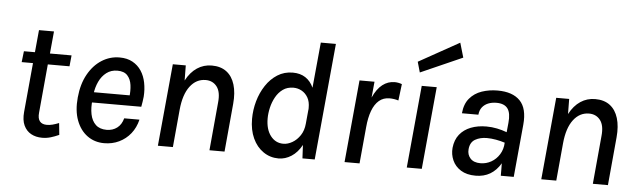

<svg xmlns="http://www.w3.org/2000/svg" viewBox="-48 -932 3713 1122"><g transform="rotate(5 1808.5 -371.0)"><path d="M225 12.5Q188 12.5 160 -3Q132 -18.5 117.5 -49.8Q103 -81 107.5 -129L136 -435.5L156.5 -417.5H68L75.5 -482H162.5L138 -459.5L152.5 -612.5H240.5L226 -459.5L205.5 -482H355L348.5 -417.5H198.5L223 -435.5L195 -132Q191.5 -98 204.8 -81.5Q218 -65 246.5 -65Q261.5 -65 278.8 -69.2Q296 -73.5 317 -82L324 -13Q298.5 -1.5 274.8 5.5Q251 12.5 225 12.5Z M589 12.5Q532.5 12.5 490 -18.5Q447.5 -49.5 426.2 -106.2Q405 -163 412.5 -240.5Q420 -320 451.8 -376.8Q483.5 -433.5 531.5 -464Q579.5 -494.5 636 -494.5Q680.5 -494.5 712.2 -477Q744 -459.5 763.8 -429.5Q783.5 -399.5 791.2 -360.5Q799 -321.5 796 -278.5Q794.5 -264.5 792.2 -249Q790 -233.5 787 -218.5H475L499.5 -235.5Q493.5 -188 501.2 -149.5Q509 -111 532.5 -88.8Q556 -66.5 597 -66.5Q632 -66.5 657.8 -85.8Q683.5 -105 693.5 -142.5H783Q771.5 -95 743.8 -60.2Q716 -25.5 676.2 -6.5Q636.5 12.5 589 12.5ZM502 -266 482.5 -279H737L712.5 -267.5Q717.5 -305.5 713 -339.5Q708.5 -373.5 689 -395Q669.5 -416.5 630 -416.5Q593 -416.5 566 -396Q539 -375.5 523 -341.5Q507 -307.5 502 -266Z M903.5 0 949 -482H1025L1026 -393.5Q1052.5 -443.5 1091 -469Q1129.5 -494.5 1177 -494.5Q1229.5 -494.5 1263.5 -468.8Q1297.5 -443 1312 -395.2Q1326.5 -347.5 1320.5 -282.5L1294.5 0H1206L1232 -282.5Q1238.5 -344.5 1214.5 -375.8Q1190.5 -407 1148.5 -407Q1093.5 -407 1057 -359Q1020.5 -311 1012 -221.5L991.5 0Z M1612 12.5Q1562.5 12.5 1522.8 -14.8Q1483 -42 1460.5 -90.8Q1438 -139.5 1438 -204.5Q1438 -257.5 1452.5 -308.8Q1467 -360 1494.8 -402Q1522.5 -444 1562.2 -469.2Q1602 -494.5 1652.5 -494.5Q1696 -494.5 1726.5 -474.5Q1757 -454.5 1774 -416.5L1799.5 -683.5H1888L1823.5 0H1751.5L1747.5 -78.5Q1723 -33.5 1687.2 -10.5Q1651.5 12.5 1612 12.5ZM1632.5 -75.5Q1658.5 -75.5 1685 -90.8Q1711.5 -106 1730.8 -134.8Q1750 -163.5 1753.5 -203.5L1761 -283Q1762 -288 1762 -290.5Q1762 -293 1762 -297.5Q1762.5 -333.5 1748.5 -357.8Q1734.5 -382 1712 -394.5Q1689.5 -407 1663.5 -407Q1627.5 -407 1602 -388.8Q1576.5 -370.5 1560.2 -341.2Q1544 -312 1536.2 -278.5Q1528.5 -245 1528.5 -215Q1528.5 -151 1557.5 -113.2Q1586.5 -75.5 1632.5 -75.5Z M1998.5 0 2044 -483H2132L2123 -389.5Q2146.5 -441.5 2178.5 -466.2Q2210.5 -491 2250 -491Q2260 -491 2271 -489Q2282 -487 2292.5 -483L2280.5 -386Q2268 -390 2254.5 -392Q2241 -394 2228.5 -394Q2192 -394 2166.8 -372.5Q2141.5 -351 2126.5 -311Q2111.5 -271 2106.5 -214.5L2086.5 0Z M2363.5 0 2409 -483H2497L2451.5 0ZM2391 -560 2373.5 -621.5 2611.5 -754 2636.5 -668.5Z M2768 12.5Q2715.5 12.5 2681.2 -9Q2647 -30.5 2631.8 -65Q2616.5 -99.5 2620 -138Q2625 -185.5 2650 -216.8Q2675 -248 2715.5 -263.8Q2756 -279.5 2806.5 -279.5Q2838.5 -279.5 2869 -273.2Q2899.5 -267 2927 -256.5L2932.5 -311.5Q2938.5 -369 2919 -395.8Q2899.5 -422.5 2853 -422.5Q2826 -422.5 2804.5 -413.8Q2783 -405 2769.5 -387.8Q2756 -370.5 2753.5 -344H2657Q2662 -399 2690 -432Q2718 -465 2761 -479.8Q2804 -494.5 2853.5 -494.5Q2941.5 -494.5 2985.2 -449.5Q3029 -404.5 3020 -308.5L2991 0H2915Q2915 -18.5 2915 -36.5Q2915 -54.5 2914.5 -73Q2889.5 -30.5 2853 -9Q2816.5 12.5 2768 12.5ZM2789.5 -62.5Q2823.5 -62.5 2852.8 -79Q2882 -95.5 2900.8 -125.5Q2919.5 -155.5 2921 -194.5Q2896.5 -202.5 2868.5 -207.5Q2840.5 -212.5 2815.5 -212.5Q2775.5 -212.5 2746.5 -195.8Q2717.5 -179 2714 -138Q2711 -106 2730.8 -84.2Q2750.5 -62.5 2789.5 -62.5Z M3152.5 0 3198 -482H3274L3275 -393.5Q3301.5 -443.5 3340 -469Q3378.5 -494.5 3426 -494.5Q3478.5 -494.5 3512.5 -468.8Q3546.5 -443 3561 -395.2Q3575.5 -347.5 3569.5 -282.5L3543.5 0H3455L3481 -282.5Q3487.5 -344.5 3463.5 -375.8Q3439.5 -407 3397.5 -407Q3342.5 -407 3306 -359Q3269.5 -311 3261 -221.5L3240.5 0Z"/></g></svg>

Font: Karla Medium
Style: Italic
Weight: 500
Italic angle: -8°
Designer: Jonathan Pinhorn
Version: Version 2.001